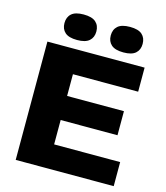

<svg xmlns="http://www.w3.org/2000/svg" viewBox="-136 -1058 1001 1160"><g transform="rotate(15 365.0 -477.5)"><path d="M72.5 0V-740H680.5V-589.5H272.5V-453.5H628V-303H272.5V-150.5H685.5V0ZM532.5 -795.5Q480.5 -795.5 456.5 -816.8Q432.5 -838 432.5 -875Q432.5 -912.5 456.5 -933.8Q480.5 -955 532.5 -955Q584.5 -955 608.2 -933.8Q632 -912.5 632 -875Q632 -838 608.2 -816.8Q584.5 -795.5 532.5 -795.5ZM242.5 -795.5Q190.5 -795.5 166.8 -816.8Q143 -838 143 -875Q143 -912.5 166.8 -933.8Q190.5 -955 242.5 -955Q294.5 -955 318.5 -933.8Q342.5 -912.5 342.5 -875Q342.5 -838 318.5 -816.8Q294.5 -795.5 242.5 -795.5Z"/></g></svg>

Font: Encode Sans Expanded ExtraBold
Style: Regular
Weight: 800
Width: 7
Designer: Multiple Designers
Foundry: Impallari Type
Version: Version 3.000; ttfautohint (v1.8.3) -l 8 -r 50 -G 200 -x 14 